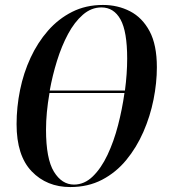

<svg xmlns="http://www.w3.org/2000/svg" viewBox="-20 -745 691 776"><path d="M264 11Q169 11 108 -52.5Q47 -116 47 -243Q47 -312 61 -381Q75 -450 103.5 -511.5Q132 -573 174 -621Q216 -669 271.5 -697Q327 -725 396 -725Q456 -725 505.5 -699.5Q555 -674 584.5 -619Q614 -564 614 -473Q614 -410 600.5 -342.5Q587 -275 559.5 -212Q532 -149 490.5 -98.5Q449 -48 392.5 -18.5Q336 11 264 11ZM390 -715Q349 -715 315 -685.5Q281 -656 255 -607.5Q229 -559 210.5 -499.5Q192 -440 181 -379H485Q494 -448 494 -508Q494 -618 467 -666.5Q440 -715 390 -715ZM279 1Q321 1 355 -32Q389 -65 414.5 -119Q440 -173 457 -238.5Q474 -304 483 -369H180Q166 -289 166 -221Q166 -103 198 -51Q230 1 279 1Z"/></svg>

Font: Noto Serif Display ExtraCondensed SemiBold
Style: Italic
Weight: 600
Width: 2
Italic angle: -12°
Designer: Monotype Design Team
Foundry: Monotype Imaging Inc.
Version: Version 2.009